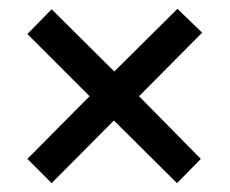

<svg xmlns="http://www.w3.org/2000/svg" viewBox="-20 -571 520 435"><path d="M42 -211 97 -156 238 -298 381 -156 435 -211 295 -353 438 -497 382 -551 239 -409 97 -550 42 -494 183 -353Z"/></svg>

Font: Noto Sans Sinhala Condensed Medium
Style: Regular
Weight: 500
Width: 3
Designer: Jelle Bosma - Monotype Design Team
Foundry: Monotype Imaging Inc.
Version: Version 2.006